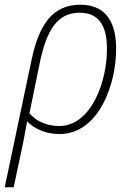

<svg xmlns="http://www.w3.org/2000/svg" viewBox="-48 -559 557 815"><path d="M86 -305 -28 236H10L49 53C55 21 61 -9 67 -44C95 -15 142 10 204 10C375 10 447 -210 445 -356C444 -475 393 -539 293 -539C177 -539 118 -457 86 -305ZM203 -24C148 -24 103 -47 77 -78L121 -293C150 -431 195 -505 290 -505C370 -505 405 -452 406 -356C408 -214 339 -24 203 -24Z"/></svg>

Font: Noto Sans SemiCondensed ExtraLight
Style: Italic
Weight: 200
Width: 4
Italic angle: -12°
Designer: Monotype Design Team
Foundry: Monotype Imaging Inc.
Version: Version 2.013